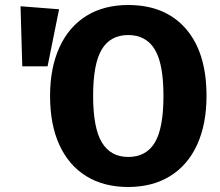

<svg xmlns="http://www.w3.org/2000/svg" viewBox="-20 -730 878 767"><path d="M805 -347Q805 -234 767.5 -152Q730 -70 659.5 -26.5Q589 17 492 17Q395 17 325 -26Q255 -69 217.5 -150.5Q180 -232 180 -347Q180 -459 217.5 -541Q255 -623 325 -666.5Q395 -710 492 -710Q640 -710 722.5 -615Q805 -520 805 -347ZM352 -347Q352 -219 387 -161Q422 -103 492 -103Q564 -103 598.5 -160.5Q633 -218 633 -347Q633 -476 598 -533Q563 -590 492 -590Q421 -590 386.5 -532.5Q352 -475 352 -347ZM216 -693 170 -465H69L62 -705Z"/></svg>

Font: FiraGOUPP
Style: Bold
Weight: 700
Designer: bBox Type
Foundry: bBox Type GmbH
Version: Version 1.001